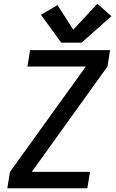

<svg xmlns="http://www.w3.org/2000/svg" viewBox="-20 -1002 616 1022"><path d="M19 0H445L459 -87H149L552 -648L566 -735H140L126 -648H437L33 -87ZM306 -775H414L573 -916L498 -982L370 -844L286 -975L198 -923Z"/></svg>

Font: Iosevka Sparkle Medium Oblique
Style: Regular
Weight: 500
Italic angle: -9°
Designer: Belleve Invis
Foundry: Belleve Invis
Version: Version 4.5.0; ttfautohint (v1.8.3)